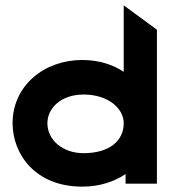

<svg xmlns="http://www.w3.org/2000/svg" viewBox="-20 -686 645 717"><path d="M449 -36V0H566V-575L442 -666V-418C402 -444 351 -462 287 -462C145 -462 27 -366 27 -226C27 -110 112 11 287 11C353 11 407 -8 449 -36ZM442 -226C442 -159 387 -114 292 -114C213 -114 157 -164 157 -226C157 -282 208 -333 292 -333C384 -333 442 -281 442 -226Z"/></svg>

Font: Charger
Style: Hemi
Weight: 900
Designer: Jasper
Foundry: Cannot Into Space Fonts
Version: Version 0.99